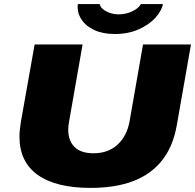

<svg xmlns="http://www.w3.org/2000/svg" viewBox="-20 -905 952 937"><path d="M422 12Q253 12 164 -51.5Q75 -115 75 -238Q75 -255 77 -273Q79 -291 82 -311L149 -688H383L317 -311Q315 -301 314 -291.5Q313 -282 313 -272Q313 -218 344 -187.5Q375 -157 436 -157Q508 -157 553.5 -199Q599 -241 612 -311L678 -688H912L843 -295Q825 -191 771.5 -123Q718 -55 631 -21.5Q544 12 422 12ZM541 -739Q482 -739 441 -758Q400 -777 379.5 -807Q359 -837 359 -868Q359 -873 359 -877Q359 -881 360 -885H467Q467 -881 469 -877.5Q471 -874 473 -870Q480 -861 492.5 -853Q505 -845 522 -840Q539 -835 557 -835Q585 -835 608.5 -843Q632 -851 647.5 -863Q663 -875 667 -885H775Q769 -852 738 -818Q707 -784 656 -761.5Q605 -739 541 -739Z"/></svg>

Font: Archivo SemiExpanded Black
Style: Italic
Weight: 900
Width: 6
Italic angle: -10°
Designer: Hector Gatti
Foundry: Omnibus-Type
Version: Version 2.001